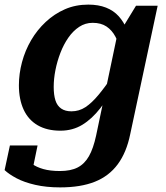

<svg xmlns="http://www.w3.org/2000/svg" viewBox="-44 -569 719 833"><path d="M373 19 466 -424 474 -426 546 -544H640L521 13Q505 92 467 143.5Q429 195 367.5 219.5Q306 244 217 244Q157 244 109 233Q61 222 28 204.5Q-5 187 -24 169L-1 62H119L93 188Q80 186 72 176.5Q64 167 60.5 154Q57 141 57.5 129.5Q58 118 63 111Q75 127 94.5 141.5Q114 156 144 164.5Q174 173 216 173Q263 173 293 157.5Q323 142 342 108.5Q361 75 373 19ZM525 -373 480 -343Q472 -381 457 -409.5Q442 -438 418 -454Q394 -470 358 -470Q326 -470 299.5 -452.5Q273 -435 252.5 -405.5Q232 -376 218 -339.5Q204 -303 196.5 -265Q189 -227 189 -192Q189 -157 196.5 -133.5Q204 -110 221.5 -98Q239 -86 266 -86Q299 -86 326.5 -104Q354 -122 383.5 -157.5Q413 -193 448 -245L465 -211Q428 -147 391.5 -100Q355 -53 313 -27.5Q271 -2 218 -2Q160 -2 119.5 -25.5Q79 -49 58.5 -93.5Q38 -138 38 -199Q38 -249 51.5 -299.5Q65 -350 91 -394.5Q117 -439 154.5 -474Q192 -509 238 -529Q284 -549 339 -549Q383 -549 416 -536Q449 -523 471 -498.5Q493 -474 506 -442Q519 -410 525 -373Z"/></svg>

Font: Roboto Serif 20pt SemiBold
Style: Italic
Weight: 600
Italic angle: -10°
Version: Version 1.007